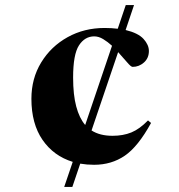

<svg xmlns="http://www.w3.org/2000/svg" viewBox="-20 -735 705 755"><path d="M232.5 0 266 -98.5Q191 -121.5 147.2 -185Q103.5 -248.5 103.5 -346.5Q103.5 -426.5 142 -489.5Q180.5 -552.5 245.8 -588.8Q311 -625 391 -625Q419 -625 443 -622L474.5 -715H507L474 -617Q523.5 -605 544.5 -581.8Q565.5 -558.5 565.5 -534.5Q565.5 -506.5 546 -489.2Q526.5 -472 501.5 -472Q495 -472 479.8 -490Q464.5 -508 444.5 -530L340 -222Q372.5 -201 422.5 -201Q464 -201 496.5 -214.2Q529 -227.5 562 -261.5L574 -251.5Q523 -158.5 470.8 -122.8Q418.5 -87 350 -87Q321.5 -87 295.5 -91.5L264.5 0ZM267.5 -430Q267.5 -362 279.8 -316.2Q292 -270.5 315 -243.5L420.5 -555Q403.5 -570.5 385.8 -581.2Q368 -592 350.5 -592Q313.5 -592 290.5 -556.5Q267.5 -521 267.5 -430Z"/></svg>

Font: Newsreader Display
Style: Bold
Weight: 700
Designer: Hugues Gentile
Foundry: Production Type
Version: Version 1.001